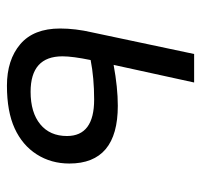

<svg xmlns="http://www.w3.org/2000/svg" viewBox="-33 -542 585 559"><g transform="rotate(90 259.5 -262.5)"><path d="M376 -165Q376 -244.1 270 -244.1Q207 -244.1 154.8 -233.9Q144 -181.2 144 -151.9Q144 -59.1 247.1 -59.1Q307.6 -59.1 341.8 -87.2Q376 -115.2 376 -165ZM288.1 -313Q456.1 -313 456.1 -171.9Q456.1 -118.7 429.4 -76.9Q402.8 -35.2 353.8 -12.7Q304.7 9.8 229.5 9.8Q154.3 9.8 108.6 -29.1Q63 -67.9 63 -145Q63 -189.5 74.2 -237.8L137.2 -535.2H220.2L168.9 -300.8Q234.9 -313 288.1 -313Z"/></g></svg>

Font: OpenSans-Italic
Style: Italic
Weight: 400
Italic angle: -12°
Foundry: Ascender Corporation
Version: Version 1.10